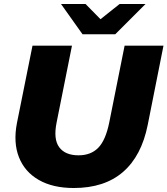

<svg xmlns="http://www.w3.org/2000/svg" viewBox="-20 -929 840 963"><path d="M350 14Q245 14 174.5 -26.5Q104 -67 75 -140.5Q46 -214 65 -312L143 -700H341L264 -315Q247 -231 277 -190.5Q307 -150 374 -150Q436 -150 473 -188Q510 -226 528 -315L605 -700H800L721 -303Q690 -147 597 -66.5Q504 14 350 14ZM394 -757 286 -909H409L532 -784H423L580 -909H710L558 -757Z"/></svg>

Font: Montserrat Thin ExtraBold
Style: Italic
Weight: 800
Italic angle: -11.3°
Version: Version 9.000